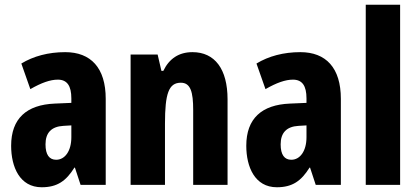

<svg xmlns="http://www.w3.org/2000/svg" viewBox="-20 -780 1762 810"><path d="M255 -560C184 -560 121 -543 70 -512L108 -404C155 -431 192 -444 224 -444C263 -444 281 -418 281 -365V-346L211 -343C92 -338 27 -280 27 -165C27 -76 63 10 156 10C222 10 259 -17 294 -73H296L320 0H426V-363C426 -494 363 -560 255 -560ZM247 -249 281 -251V-201C281 -143 254 -106 217 -106C188 -106 172 -127 172 -171C172 -220 197 -246 247 -249Z M792 -560C735 -560 694 -533 669 -481H661L645 -550H531V0H676V-258C676 -386 692 -431 743 -431C784 -431 795 -392 795 -316V0H940V-361C940 -489 886 -560 792 -560Z M1247 -560C1176 -560 1113 -543 1062 -512L1100 -404C1147 -431 1184 -444 1216 -444C1255 -444 1273 -418 1273 -365V-346L1203 -343C1084 -338 1019 -280 1019 -165C1019 -76 1055 10 1148 10C1214 10 1251 -17 1286 -73H1288L1312 0H1418V-363C1418 -494 1355 -560 1247 -560ZM1239 -249 1273 -251V-201C1273 -143 1246 -106 1209 -106C1180 -106 1164 -127 1164 -171C1164 -220 1189 -246 1239 -249Z M1668 0V-760H1523V0Z"/></svg>

Font: Noto Sans Khmer UI ExtraCondensed ExtraBold
Style: Regular
Weight: 800
Width: 2
Designer: Danh Hong and the Monotype Design Team
Foundry: Monotype Imaging Inc.
Version: Version 2.002